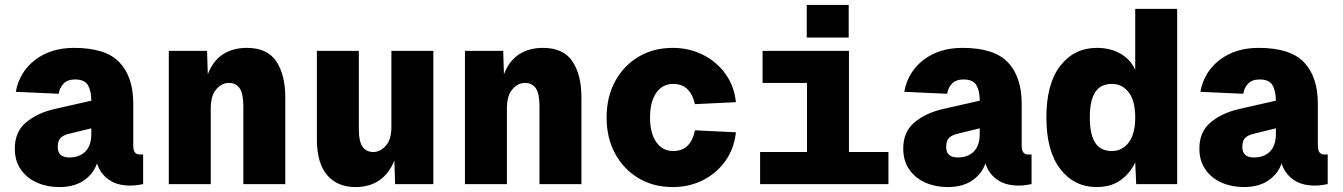

<svg xmlns="http://www.w3.org/2000/svg" viewBox="-20 -746 5440 778"><path d="M220 12Q171 12 130 -6Q89 -24 64.5 -59Q40 -94 40 -144Q40 -212 85.5 -250Q131 -288 200 -304L350 -338Q350 -377 336.5 -400.5Q323 -424 284 -424Q253 -424 237 -406.5Q221 -389 218 -366L44 -374Q59 -455 122.5 -503.5Q186 -552 280 -552Q409 -552 464.5 -493Q520 -434 520 -326V-158Q520 -136 527 -128Q534 -120 546 -120H560V0Q554 1 539.5 3.5Q525 6 508 6Q454 6 420 -18.5Q386 -43 373 -84Q359 -42 320 -15Q281 12 220 12ZM261 -108Q302 -108 326 -132Q350 -156 350 -204V-226L260 -204Q235 -198 224.5 -186Q214 -174 214 -150Q214 -108 261 -108Z M664 0V-540H819L822 -445Q843 -500 883.5 -526Q924 -552 980 -552Q1063 -552 1099.5 -497.5Q1136 -443 1136 -351V0H966V-316Q966 -367 951 -388.5Q936 -410 907 -410Q879 -410 856.5 -384.5Q834 -359 834 -306V0Z M1420 12Q1347 12 1305.5 -36.5Q1264 -85 1264 -182V-540H1434V-224Q1434 -172 1449.5 -151Q1465 -130 1493 -130Q1520 -130 1543 -155Q1566 -180 1566 -232V-540H1736V0H1581L1578 -96Q1558 -44 1518 -16Q1478 12 1420 12Z M1864 0V-540H2019L2022 -445Q2043 -500 2083.5 -526Q2124 -552 2180 -552Q2263 -552 2299.5 -497.5Q2336 -443 2336 -351V0H2166V-316Q2166 -367 2151 -388.5Q2136 -410 2107 -410Q2079 -410 2056.5 -384.5Q2034 -359 2034 -306V0Z M2706 12Q2628 12 2567.5 -24Q2507 -60 2472.5 -123.5Q2438 -187 2438 -270Q2438 -353 2472.5 -416.5Q2507 -480 2567.5 -516Q2628 -552 2706 -552Q2772 -552 2827.5 -524.5Q2883 -497 2919 -447.5Q2955 -398 2962 -332L2796 -324Q2777 -406 2708 -406Q2664 -406 2639 -369.5Q2614 -333 2614 -270Q2614 -207 2639 -170.5Q2664 -134 2708 -134Q2779 -134 2796 -218L2962 -210Q2955 -144 2919.5 -94Q2884 -44 2828.5 -16Q2773 12 2706 12Z M3060 0V-130H3250V-410H3070V-540H3420V-130H3580V0ZM3249 -594V-726H3419V-594Z M3820 12Q3771 12 3730 -6Q3689 -24 3664.5 -59Q3640 -94 3640 -144Q3640 -212 3685.5 -250Q3731 -288 3800 -304L3950 -338Q3950 -377 3936.5 -400.5Q3923 -424 3884 -424Q3853 -424 3837 -406.5Q3821 -389 3818 -366L3644 -374Q3659 -455 3722.5 -503.5Q3786 -552 3880 -552Q4009 -552 4064.5 -493Q4120 -434 4120 -326V-158Q4120 -136 4127 -128Q4134 -120 4146 -120H4160V0Q4154 1 4139.5 3.5Q4125 6 4108 6Q4054 6 4020 -18.5Q3986 -43 3973 -84Q3959 -42 3920 -15Q3881 12 3820 12ZM3861 -108Q3902 -108 3926 -132Q3950 -156 3950 -204V-226L3860 -204Q3835 -198 3824.5 -186Q3814 -174 3814 -150Q3814 -108 3861 -108Z M4424 12Q4333 12 4276.5 -61Q4220 -134 4220 -270Q4220 -407 4276.5 -479.5Q4333 -552 4424 -552Q4480 -552 4520.5 -528.5Q4561 -505 4580 -463V-710H4750V0H4584L4580 -88Q4561 -46 4522 -17Q4483 12 4424 12ZM4486 -134Q4527 -134 4553.5 -168.5Q4580 -203 4580 -270Q4580 -338 4553.5 -372Q4527 -406 4486 -406Q4439 -406 4417.5 -372Q4396 -338 4396 -270Q4396 -202 4417.5 -168Q4439 -134 4486 -134Z M5020 12Q4971 12 4930 -6Q4889 -24 4864.5 -59Q4840 -94 4840 -144Q4840 -212 4885.5 -250Q4931 -288 5000 -304L5150 -338Q5150 -377 5136.5 -400.5Q5123 -424 5084 -424Q5053 -424 5037 -406.5Q5021 -389 5018 -366L4844 -374Q4859 -455 4922.5 -503.5Q4986 -552 5080 -552Q5209 -552 5264.5 -493Q5320 -434 5320 -326V-158Q5320 -136 5327 -128Q5334 -120 5346 -120H5360V0Q5354 1 5339.5 3.5Q5325 6 5308 6Q5254 6 5220 -18.5Q5186 -43 5173 -84Q5159 -42 5120 -15Q5081 12 5020 12ZM5061 -108Q5102 -108 5126 -132Q5150 -156 5150 -204V-226L5060 -204Q5035 -198 5024.5 -186Q5014 -174 5014 -150Q5014 -108 5061 -108Z"/></svg>

Font: Geist Mono UltraBlack
Style: Regular
Weight: 900
Monospace: yes
Designer: Basement.studio, Andrés Briganti, Mateo Zaragoza
Foundry: Basement.studio, Vercel, Andrés Briganti, Guido Ferreyra, Mateo Zaragoza
Version: Version 1.400; ttfautohint (v1.8.4.7-5d5b)